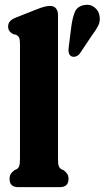

<svg xmlns="http://www.w3.org/2000/svg" viewBox="-20 -773 432 793"><path d="M219.5 -712V-117Q219.5 -95 222.8 -86.8Q226 -78.5 233.5 -74L243 -70Q252.5 -62.5 257.8 -54.5Q263 -46.5 263 -34Q263 0 227 0H55.5Q19.5 0 19.5 -34Q19.5 -46.5 24.5 -54.5Q29.5 -62.5 39.5 -70L48.5 -74Q56 -78.5 59.2 -86.8Q62.5 -95 62.5 -117V-592.5Q62.5 -610.5 58.8 -617.8Q55 -625 46 -629.5L34 -632Q13.5 -643.5 13.5 -663Q13.5 -675.5 20.8 -684.5Q28 -693.5 47 -701L128 -733Q150.5 -742 163.2 -745.2Q176 -748.5 186.5 -748.5Q203 -748.5 211.2 -738.2Q219.5 -728 219.5 -712ZM274.5 -663Q279 -698 288.8 -722.5Q298.5 -747 327.5 -752Q351.5 -757 369.8 -743Q388 -729 391 -707.5Q395 -685.5 385.8 -667.2Q376.5 -649 357.5 -623.5L309 -551Q303 -543 293 -539.8Q283 -536.5 275 -540.5Q266.5 -545 264.2 -554.5Q262 -564 263.5 -575.5Z"/></svg>

Font: Fraunces 144pt S100
Style: Bold
Weight: 700
Version: Version 1.000; ttfautohint (v1.8.3)